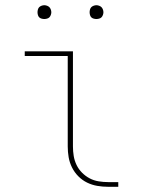

<svg xmlns="http://www.w3.org/2000/svg" viewBox="-20 -717 540 737"><path d="M395 0Q374 0 353.5 -3.5Q333 -7 314.5 -16Q296 -25 281 -40Q266 -55 256.5 -74Q247 -93 243.5 -113.5Q240 -134 240 -155V-502H75V-520H260V-155Q260 -136 263 -118Q266 -100 274 -83.5Q282 -67 295 -54Q308 -41 324 -32.5Q340 -24 358.5 -21Q377 -18 395 -18H434V0ZM350 -644Q345 -644 339.5 -645.5Q334 -647 330.5 -650.5Q327 -654 325.5 -659.5Q324 -665 324 -670Q324 -675 325.5 -680.5Q327 -686 330.5 -689.5Q334 -693 339.5 -695Q345 -697 350 -697Q355 -697 360.5 -695Q366 -693 369.5 -689.5Q373 -686 375 -680.5Q377 -675 377 -670Q377 -665 375 -659.5Q373 -654 369.5 -650.5Q366 -647 360.5 -645.5Q355 -644 350 -644ZM150 -644Q145 -644 139.5 -645.5Q134 -647 130.5 -650.5Q127 -654 125.5 -659.5Q124 -665 124 -670Q124 -675 125.5 -680.5Q127 -686 130.5 -689.5Q134 -693 139.5 -695Q145 -697 150 -697Q155 -697 160.5 -695Q166 -693 169.5 -689.5Q173 -686 175 -680.5Q177 -675 177 -670Q177 -665 175 -659.5Q173 -654 169.5 -650.5Q166 -647 160.5 -645.5Q155 -644 150 -644Z"/></svg>

Font: Iosevka SS18 Thin
Style: Regular
Weight: 100
Monospace: yes
Designer: Belleve Invis
Foundry: Belleve Invis
Version: Version 25.1.1; ttfautohint (v1.8.4)